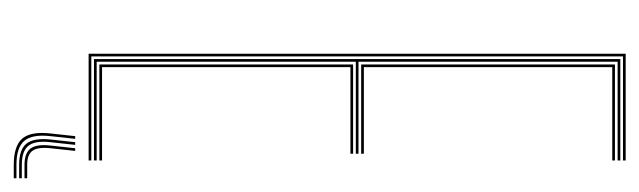

<svg xmlns="http://www.w3.org/2000/svg" viewBox="-353 -487 952 286"><g transform="rotate(90 123.0 -344.0)"><path d="M60 0V-800H219V-796H64V-4H219V0ZM76 -16V-394H209V-390H80V-20H219V-16ZM68 -8V-792H219V-788H72V-402H209V-398H72V-12H219V-8ZM76 -406V-784H219V-780H80V-410H209V-406ZM186.8 20 182.8 56.8Q179.8 84 189.8 95.8Q199.8 107.5 225.5 107.5H245.5V111.5H225.5Q197.5 111.5 186.5 98.9Q175.5 86.2 178.8 56.8L182.8 20ZM204.8 20 200.8 56.8Q198.8 75.5 204.5 83.5Q210.2 91.5 225.5 91.5H245.5V95.5H225.5Q208 95.5 201.2 86.5Q194.5 77.5 196.8 56.8L200.8 20ZM195.8 20 191.8 56.8Q189.2 79.8 197.1 89.6Q205 99.5 225.5 99.5H245.5V103.5H225.5Q202.8 103.5 194 92.6Q185.2 81.8 187.8 56.8L191.8 20Z"/></g></svg>

Font: Big Shoulders Inline Display Thin Thin
Style: Regular
Weight: 250
Version: Version 2.002